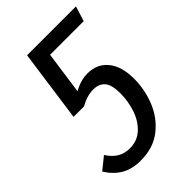

<svg xmlns="http://www.w3.org/2000/svg" viewBox="-212 -750 844 844"><g transform="rotate(-45 210.0 -328.5)"><path d="M404 -599H195L167 -400Q210 -425 253 -425Q313 -425 347.5 -382.5Q382 -340 382 -263Q382 -197 357 -134Q332 -71 279.5 -29.5Q227 12 148 12Q94 12 57 -10Q20 -32 -6 -74L51 -120Q71 -89 95.5 -74.5Q120 -60 153 -60Q200 -60 232 -90.5Q264 -121 279 -167Q294 -213 294 -261Q294 -313 275.5 -335Q257 -357 222 -357Q182 -357 140 -333H75L122 -669H426Z"/></g></svg>

Font: Fira Sans Extra Condensed
Style: Italic
Weight: 400
Width: 3
Italic angle: -8°
Designer: Carrois Corporate & Edenspiekermann AG
Foundry: Carrois Corporate GbR & Edenspiekermann AG
Version: Version 4.203